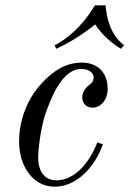

<svg xmlns="http://www.w3.org/2000/svg" viewBox="-20 -692 488 724"><path d="M186 -521 192 -508C240 -530 292 -562 339 -600C364 -562 399 -530 436 -508L448 -521C395 -562 382 -626 378 -672H338C310 -626 263 -562 186 -521ZM52 -158C52 -67 103 12 186 12C269 12 338 -62 368 -148L347 -155C339 -133 289 -12 191 -12C159 -12 124 -34 124 -98C124 -130 134 -211 150 -258C170 -318 213 -432 286 -432C324 -432 333 -410 333 -402C333 -394 332 -384 322 -376C307 -365 290 -348 290 -324C290 -307 302 -286 329 -286C360 -286 386 -316 386 -356C386 -432 333 -456 290 -456C228 -456 183 -426 140 -381C80 -318 52 -235 52 -158Z"/></svg>

Font: Old Standard
Style: Italic
Weight: 400
Italic angle: -15.2°
Designer: Alexey Kryukov <alexios@thessalonica.org.ru>
Version: Version 2.0